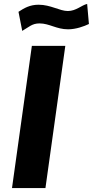

<svg xmlns="http://www.w3.org/2000/svg" viewBox="-20 -956 472 976"><path d="M432 -834 423 -936C395 -930 367 -900 325 -900C283 -900 238 -932 176 -932C132 -932 103 -915 74 -896L93 -799C128 -819 143 -837 181 -837C231 -837 267 -807 326 -807C366 -807 407 -822 432 -834ZM142 -723 41 0H211L312 -723Z"/></svg>

Font: United Sans ExtraBold
Style: Italic
Weight: 800
Italic angle: -8°
Designer: Pablo Impallari, Rodrigo Fuenzalida (Modified by Dan O. Williams)
Version: Version 1.000;PS 001.000;hotconv 1.0.88;makeotf.lib2.5.64775